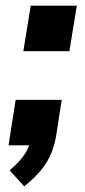

<svg xmlns="http://www.w3.org/2000/svg" viewBox="-20 -511 300 675"><path d="M65 144 14 88Q39 66 54.5 47.5Q70 29 79 9Q88 -11 93 -36L123 0H10L35 -160H197L179 -44Q174 -7 161.5 24.5Q149 56 126 85Q103 114 65 144ZM62 -331 88 -491H250L224 -331Z"/></svg>

Font: Nunito Sans 12pt ExtraLight 12pt ExtraBold
Style: Italic
Weight: 800
Italic angle: -9°
Version: Version 3.101;gftools[0.9.27]